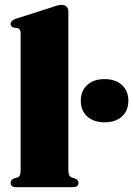

<svg xmlns="http://www.w3.org/2000/svg" viewBox="-20 -775 552 795"><path d="M263 -727.5V-71Q263 -45 276 -40.5L290.5 -36Q305 -30 305 -18Q305 0 282.5 0H46.5Q24 0 24 -18Q24 -30 38 -36L53 -40.5Q65.5 -45 65.5 -71V-637.5Q65.5 -655.5 52.5 -658.5L37.5 -660.5Q24 -663.5 24 -676.5Q24 -689 43 -696.5L190.5 -743.5Q221.5 -755 234.5 -755Q248.5 -755 255.8 -747.2Q263 -739.5 263 -727.5ZM413 -268.5Q368 -268.5 341.2 -292.8Q314.5 -317 314.5 -358Q314.5 -398.5 341.2 -423Q368 -447.5 413 -447.5Q458.5 -447.5 485 -423Q511.5 -398.5 511.5 -358Q511.5 -317 485 -292.8Q458.5 -268.5 413 -268.5Z"/></svg>

Font: Fraunces 72pt Black
Style: Regular
Weight: 900
Version: Version 1.000;[0bf87f6ff]